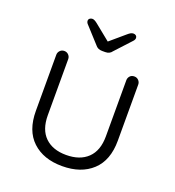

<svg xmlns="http://www.w3.org/2000/svg" viewBox="-129 -799 827 907"><g transform="rotate(20 284.5 -345.0)"><path d="M461 -508Q474 -508 482.5 -499Q491 -490 491 -478V-196Q491 -97 435 -45Q379 7 284 7Q190 7 134.5 -45Q79 -97 79 -196V-478Q79 -490 87.5 -499Q96 -508 109 -508Q122 -508 130.5 -499Q139 -490 139 -478V-196Q139 -124 177.5 -86.5Q216 -49 284 -49Q353 -49 392 -86.5Q431 -124 431 -196V-478Q431 -490 439 -499Q447 -508 461 -508ZM276 -569Q254 -569 242 -585L171 -663Q163 -671 163 -680Q163 -687 168.5 -691.5Q174 -696 182 -696Q192 -696 208 -683L292 -615L278 -613L360 -683Q368 -690 374.5 -693.5Q381 -697 388 -697Q396 -697 401 -692.5Q406 -688 406 -681Q406 -677 404 -672.5Q402 -668 397 -663L325 -585Q314 -569 292 -569Z"/></g></svg>

Font: Quicksand Light
Style: Regular
Weight: 400
Version: Version 3.004